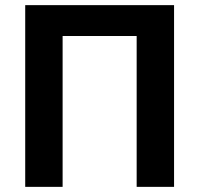

<svg xmlns="http://www.w3.org/2000/svg" viewBox="-20 -727 775 747"><path d="M657.2 0H511.7V-586.9H223.6V0H78.1V-707H657.2Z"/></svg>

Font: Pretendard
Style: Bold
Weight: 700
Designer: Base glyphs from Inter by Rasmus Andersson; Hangeul glyphs from Noto Sans CJK(Source Han Sans) by Jang Soo-young and Kan
Foundry: Kil Hyung-jin
Version: Version 1.309